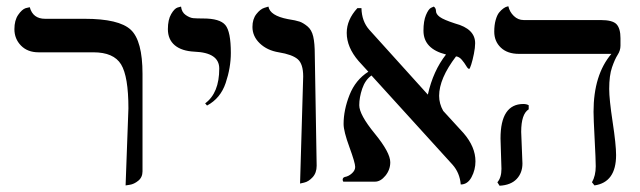

<svg xmlns="http://www.w3.org/2000/svg" viewBox="-20 -580 2043 613"><path d="M381 12 390 -234Q390 -336 366.5 -374.5Q343 -413 278 -413H103Q68 -413 47 -434.5Q26 -456 26 -487Q26 -515 38 -532.5Q50 -550 62 -554L75 -557Q85 -520 124 -520H250Q360 -520 397.5 -485Q435 -450 435 -344V-33Q435 -14 421.5 -3Q408 8 394 10Z M641 -243 635 -250Q680 -283 680 -361Q680 -412 601 -415Q560 -417 538 -435.5Q516 -454 516 -487Q516 -517 526.5 -535Q537 -553 547 -556L558 -559Q560 -541 573 -532Q586 -523 597 -522Q608 -521 629 -521Q682 -521 699.5 -500Q717 -479 717 -411Q717 -364 700.5 -315Q684 -266 641 -243Z M938 6 948 -336Q948 -376 930.5 -391Q913 -406 870 -413Q833 -419 809.5 -441.5Q786 -464 786 -494Q786 -519 798.5 -535Q811 -551 824 -555L837 -559Q842 -530 899 -519Q925 -515 936.5 -511Q948 -507 961.5 -496Q975 -485 980 -463.5Q985 -442 985 -406L991 -51Q991 -28 978 -14Q965 0 951 3Z M1497 -442Q1497 -428 1493 -408Q1489 -388 1484.5 -374Q1480 -360 1478 -360Q1474 -360 1468.5 -369.5Q1463 -379 1454.5 -389Q1446 -399 1436 -400Q1382 -329 1382 -274Q1382 -249 1395 -226L1460 -155Q1498 -111 1498 -65Q1498 -38 1485.5 -14.5Q1473 9 1451 9Q1448 -28 1425 -54L1166 -339Q1146 -325 1136.5 -297Q1127 -269 1127 -244Q1127 -214 1176.5 -153.5Q1226 -93 1226 -62Q1226 -38 1210.5 -19Q1195 0 1177 0H1076Q1074 -4 1074 -6Q1074 -13 1081 -15Q1093 -17 1103.5 -26.5Q1114 -36 1114 -47Q1114 -60 1095.5 -110.5Q1077 -161 1077 -184Q1077 -229 1096 -277Q1115 -325 1156 -351L1125 -385Q1087 -429 1087 -475Q1087 -517 1121 -554H1134Q1135 -512 1159 -485L1345 -279L1346 -278Q1363 -354 1404 -406Q1332 -424 1332 -482Q1332 -513 1340 -532Q1348 -551 1356 -555L1365 -559Q1372 -554 1372 -544.5Q1372 -535 1384 -526Q1396 -517 1433 -505Q1497 -488 1497 -442Z M1644 -159Q1644 -150 1646 -109Q1648 -68 1648 -58Q1648 -28 1629.5 -8.5Q1611 11 1575 13L1568 2Q1581 -13 1581 -41Q1581 -50 1579.5 -89Q1578 -128 1578 -138Q1578 -248 1651 -248Q1661 -248 1668 -244V-231Q1644 -216 1644 -159ZM1925 -296Q1925 -263 1936 -190.5Q1947 -118 1947 -85Q1947 2 1878 12L1870 2Q1882 -19 1882 -49Q1882 -70 1878.5 -136Q1875 -202 1875 -223Q1875 -341 1932 -408H1637Q1600 -408 1579 -428Q1558 -448 1558 -479Q1558 -500 1562.5 -516Q1567 -532 1573.5 -540Q1580 -548 1587 -553Q1594 -558 1599 -559L1603 -560Q1607 -542 1620.5 -529Q1634 -516 1652 -516H1898Q1936 -516 1948.5 -502.5Q1961 -489 1961 -458V-434Q1961 -419 1952 -405Q1943 -391 1934 -365Q1925 -339 1925 -296Z"/></svg>

Font: Linux Libertine Initials O
Style: Initials
Weight: 400
Designer: Philipp H. Poll
Foundry: Philipp H. Poll
Version: Version 5.0.6